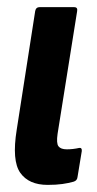

<svg xmlns="http://www.w3.org/2000/svg" viewBox="-20 -514 273 540"><path d="M114 6Q61 6 37 -28Q13 -62 27 -149L79 -483Q81 -494 92 -494H188Q199 -494 197 -483L142 -138Q138 -111 144.5 -102.5Q151 -94 168 -94Q185 -94 203 -98Q211 -99 210 -89L198 -16Q197 -6 187 -3Q173 1 155.5 3.5Q138 6 114 6Z"/></svg>

Font: Sofia Sans Extra Condensed ExtraBold
Style: Italic
Weight: 800
Italic angle: -9°
Designer: Botio Nikoltchev, Ani Petrova
Foundry: lettersoup
Version: Version 4.101; ttfautohint (v1.8.4.7-5d5b)